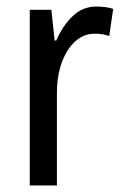

<svg xmlns="http://www.w3.org/2000/svg" viewBox="-20 -567 377 587"><path d="M275 -547Q287 -547 300 -545.5Q313 -544 326 -540L314 -457Q294 -464 269 -464Q236 -464 210 -440.5Q184 -417 169 -376Q154 -335 154 -282V0H71V-537H137L147 -443H152Q172 -489 202.5 -518Q233 -547 275 -547Z"/></svg>

Font: Noto Sans Gurmukhi Condensed
Style: Regular
Weight: 400
Width: 3
Designer: Jelle Bosma - Monotype Design Team
Foundry: Monotype Imaging Inc.
Version: Version 2.004; ttfautohint (v1.8.4.7-5d5b)